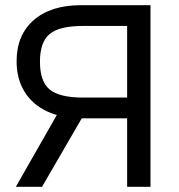

<svg xmlns="http://www.w3.org/2000/svg" viewBox="-20 -720 688 740"><path d="M470 -620H300Q209 -620 171.5 -589Q134 -558 134 -482Q134 -406 171.5 -375Q209 -344 300 -344H548V-264H297Q219 -264 162 -290.5Q105 -317 74.5 -366.5Q44 -416 44 -484Q44 -585 110 -642.5Q176 -700 292 -700H560V0H470ZM231 -333 305 -281 142 0H41Z"/></svg>

Font: Moderustic
Style: Regular
Weight: 400
Designer: Tural Alisoy
Foundry: TAFT Foundry
Version: Version 2.120